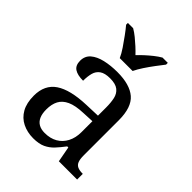

<svg xmlns="http://www.w3.org/2000/svg" viewBox="-220 -880 1003 1003"><g transform="rotate(45 281.5 -378.0)"><path d="M205 10Q161 10 125.5 -7.5Q90 -25 70 -60.5Q50 -96 50 -150Q50 -230 106.5 -268Q163 -306 278 -310L361 -313V-373Q361 -409 355 -436.5Q349 -464 329 -480Q309 -496 268 -496Q230 -496 210 -482Q190 -468 183.5 -443.5Q177 -419 177 -387Q135 -387 113.5 -401.5Q92 -416 92 -450Q92 -485 116.5 -506Q141 -527 182 -536.5Q223 -546 272 -546Q364 -546 409.5 -507Q455 -468 455 -373V-114Q455 -86 461 -70.5Q467 -55 481 -48.5Q495 -42 517 -42H520V0H385L369 -86H361Q340 -58 320 -36.5Q300 -15 273.5 -2.5Q247 10 205 10ZM228 -52Q269 -52 298.5 -69Q328 -86 344.5 -117.5Q361 -149 361 -191V-272L297 -269Q240 -267 207.5 -252Q175 -237 161 -210.5Q147 -184 147 -145Q147 -114 156 -93.5Q165 -73 183 -62.5Q201 -52 228 -52ZM229 -606Q219 -629 201 -655.5Q183 -682 164 -708Q145 -734 129 -753V-766H168Q187 -755 206 -739.5Q225 -724 243 -707.5Q261 -691 276 -675Q291 -691 309 -707.5Q327 -724 346.5 -739.5Q366 -755 385 -766H424V-753Q409 -734 389.5 -708Q370 -682 352.5 -655.5Q335 -629 324 -606Z"/></g></svg>

Font: Noto Serif Tamil
Style: Regular
Weight: 400
Designer: Indian Type Foundry, Tom Grace, and the Monotype Design Team
Foundry: Monotype Imaging Inc.
Version: Version 2.003